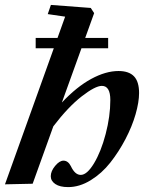

<svg xmlns="http://www.w3.org/2000/svg" viewBox="-26 -745 582 776"><path d="M-5.9 0 191.4 -549.8H118.2V-591.8H206.5L237.3 -677.7L167 -688L179.7 -725.1L340.8 -712.9L354.5 -691.9L318.4 -591.8H411.1V-549.8H303.2L224.1 -330.6Q283.7 -394 342.5 -426Q401.4 -458 453.1 -458Q495.1 -458 515.6 -436.5Q536.1 -415 536.1 -369.1Q536.1 -332.5 522 -283.2Q507.8 -233.9 481 -182.6Q454.1 -131.3 419.9 -87.9Q385.7 -44.4 340.6 -16.6Q295.4 11.2 249.5 11.2Q215.8 11.2 197.5 -1.2Q179.2 -13.7 179.2 -32.7Q179.2 -53.2 196.8 -74.5Q214.4 -95.7 230.5 -95.7Q249 -95.7 260.3 -73.7Q276.9 -38.1 300.3 -38.1Q325.7 -38.1 354 -85Q382.3 -131.8 401.1 -203.6Q419.9 -275.4 419.9 -340.8Q419.9 -397.9 385.7 -397.9Q358.9 -397.9 304.2 -355.5Q249.5 -313 189.5 -234.4L106 -2.4Z"/></svg>

Font: Elstob 8pt
Style: Bold Italic
Weight: 700
Italic angle: -20°
Designer: Peter S. Baker
Version: Version 1.015